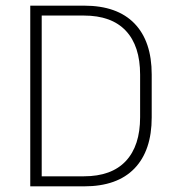

<svg xmlns="http://www.w3.org/2000/svg" viewBox="-20 -659 616 679"><path d="M112.5 0V-35.5H276.5Q374.5 -35.5 425 -89.5Q475.5 -143.5 475.5 -244.5V-395Q475.5 -496.5 425 -550.2Q374.5 -604 276.5 -604H111.5V-639H277.5Q394.5 -639 455.5 -576Q516.5 -513 516.5 -395.5V-244Q516.5 -126.5 455.5 -63.2Q394.5 0 277.5 0ZM87 0V-639H127.5V0Z"/></svg>

Font: Anek Tamil Medium ExtraLight
Style: Regular
Weight: 250
Version: Version 1.003